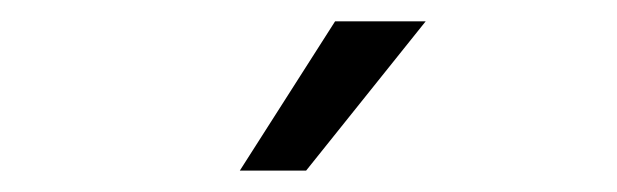

<svg xmlns="http://www.w3.org/2000/svg" viewBox="-20 -734 582 181"><path d="M206.1 -573.2 295.9 -713.9H381.3L268.6 -573.2Z"/></svg>

Font: Varta
Style: Regular
Weight: 400
Designer: Joana Correia, Viktoriya Grabowska, Eben Sorkin
Foundry: Sorkin Type
Version: Version 1.003; ttfautohint (v1.3) -l 8 -r 24 -G 200 -x 12 -H